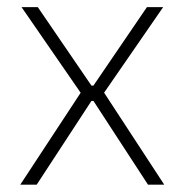

<svg xmlns="http://www.w3.org/2000/svg" viewBox="-20 -506 506 526"><path d="M35.5 0 205 -258V-246L39 -486.5H83.5L230.5 -271.5H236L382.5 -486.5H427L261 -246V-258.5L430 0H385.5L236 -229.5H230.5L80.5 0Z"/></svg>

Font: Anek Bangla Medium ExtraLight
Style: Regular
Weight: 250
Version: Version 1.003